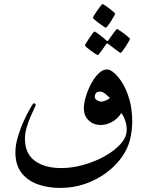

<svg xmlns="http://www.w3.org/2000/svg" viewBox="-20 -817 734 955"><path d="M637.7 -211.9Q637.7 -167.5 626.5 -121.8Q615.2 -76.2 585.4 -34.7Q555.2 7.8 508.5 42.5Q461.9 77.1 403.8 97.4Q345.7 117.7 279.8 117.7Q215.3 117.7 164.8 98.6Q114.3 79.6 85.4 40.5Q56.6 1.5 56.6 -58.1Q56.6 -96.7 69.6 -139.2Q82.5 -181.6 99.9 -219Q117.2 -256.3 131.1 -279.8Q145 -303.2 146.5 -303.2Q157.7 -303.2 157.7 -294.4Q157.7 -292.5 149.7 -275.9Q141.6 -259.3 130.9 -234.4Q120.1 -209.5 112.1 -181.2Q104 -152.8 104 -127.4Q104 -52.7 153.6 -16.8Q203.1 19 285.2 19Q337.9 19 394.8 3.2Q451.7 -12.7 500.7 -40Q549.8 -67.4 580.1 -101.3Q610.4 -135.3 610.4 -171.4Q610.4 -215.8 584 -254.9Q563.5 -224.6 536.1 -210Q508.8 -195.3 481.4 -195.3Q444.3 -195.3 420.7 -218.5Q397 -241.7 397 -278.3Q397 -302.2 406.5 -335Q416 -367.7 432.4 -398.9Q448.7 -430.2 469.7 -450.9Q490.7 -471.7 513.2 -471.7Q527.3 -471.7 548.1 -454.1Q568.8 -436.5 589.4 -403.1Q609.9 -369.6 623.8 -321.5Q637.7 -273.4 637.7 -211.9ZM525.9 -330.6Q515.1 -341.3 502.9 -351.3Q490.7 -361.3 475.6 -361.3Q462.4 -361.3 456.8 -353.3Q451.2 -345.2 451.2 -336.4Q451.2 -324.7 462.6 -318.1Q474.1 -311.5 484.4 -311.5Q492.7 -311.5 507.8 -317.9Q522.9 -324.2 525.9 -330.6ZM552.7 -749.5Q552.7 -746.6 546.6 -735.6Q540.5 -724.6 532.2 -711.4Q523.9 -698.2 516.4 -688.7Q508.8 -679.2 505.9 -679.2Q504.4 -679.2 494.6 -685.8Q484.9 -692.4 472.7 -701.4Q460.4 -710.4 451.4 -718.3Q442.4 -726.1 442.4 -728.5Q442.4 -731.4 449 -742.2Q455.6 -752.9 464.4 -765.6Q473.1 -778.3 480.5 -787.6Q487.8 -796.9 489.3 -796.9Q492.2 -796.9 502.4 -790.3Q512.7 -783.7 524.2 -774.7Q535.6 -765.6 544.2 -758.3Q552.7 -751 552.7 -749.5ZM626.5 -624Q626.5 -621.6 620.4 -610.6Q614.3 -599.6 605.7 -586.4Q597.2 -573.2 589.8 -563.7Q582.5 -554.2 579.6 -554.2Q578.1 -554.2 569.1 -560.5Q560.1 -566.9 548.6 -575.4Q537.1 -584 528.6 -590.8Q520 -597.7 519 -598.1Q516.1 -600.6 513.7 -600.6Q511.2 -600.6 508.8 -598.1Q507.8 -597.2 498.5 -583.5Q489.3 -569.8 479.2 -556.4Q469.2 -543 466.3 -543Q464.4 -543 454.3 -549.3Q444.3 -555.7 432.4 -564.5Q420.4 -573.2 411.6 -580.8Q402.8 -588.4 402.8 -590.8Q402.8 -593.8 409.4 -604.5Q416 -615.2 424.6 -628.2Q433.1 -641.1 440.4 -650.6Q447.8 -660.2 449.2 -660.2Q453.6 -660.2 467.3 -649.9Q481 -639.6 493.7 -629.2Q506.3 -618.7 507.3 -617.2Q511.7 -612.8 513.7 -612.8Q516.6 -612.8 520 -618.2Q521 -619.6 530.5 -633.1Q540 -646.5 550 -659.7Q560.1 -672.9 562 -672.9Q564.5 -672.9 574.5 -666Q584.5 -659.2 596.7 -650.1Q608.9 -641.1 617.7 -633.3Q626.5 -625.5 626.5 -624Z"/></svg>

Font: Scheherazade New Rohingya
Style: Regular
Weight: 400
Designer: SIL International
Foundry: SIL International
Version: Version 3.000 ; LngRng